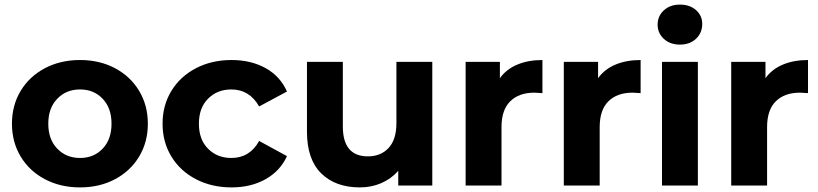

<svg xmlns="http://www.w3.org/2000/svg" viewBox="-20 -807 3559 835"><path d="M32 -269Q32 -349 70 -412Q108 -475 175.5 -510.5Q243 -546 328 -546Q413 -546 480 -510.5Q547 -475 585 -412Q623 -349 623 -269Q623 -189 585 -126Q547 -63 480 -27.5Q413 8 328 8Q243 8 175.5 -27.5Q108 -63 70 -126Q32 -189 32 -269ZM465 -269Q465 -337 426.5 -377.5Q388 -418 328 -418Q268 -418 229 -377.5Q190 -337 190 -269Q190 -201 229 -160.5Q268 -120 328 -120Q388 -120 426.5 -160.5Q465 -201 465 -269Z M687 -269Q687 -349 725.5 -412Q764 -475 832.5 -510.5Q901 -546 987 -546Q1072 -546 1135.5 -510.5Q1199 -475 1228 -409L1107 -344Q1065 -418 986 -418Q925 -418 885 -378Q845 -338 845 -269Q845 -200 885 -160Q925 -120 986 -120Q1066 -120 1107 -194L1228 -128Q1199 -64 1135.5 -28Q1072 8 987 8Q901 8 832.5 -27.5Q764 -63 725.5 -126Q687 -189 687 -269Z M1860 -538V0H1712V-64Q1681 -29 1638 -10.5Q1595 8 1545 8Q1439 8 1377 -53Q1315 -114 1315 -234V-538H1471V-257Q1471 -127 1580 -127Q1636 -127 1670 -163.5Q1704 -200 1704 -272V-538Z M2339 -546V-402Q2313 -404 2304 -404Q2237 -404 2199 -366.5Q2161 -329 2161 -254V0H2005V-538H2154V-467Q2182 -506 2229.5 -526Q2277 -546 2339 -546Z M2766 -546V-402Q2740 -404 2731 -404Q2664 -404 2626 -366.5Q2588 -329 2588 -254V0H2432V-538H2581V-467Q2609 -506 2656.5 -526Q2704 -546 2766 -546Z M2859 -538H3015V0H2859ZM2840 -700Q2840 -737 2867 -762Q2894 -787 2937 -787Q2980 -787 3007 -763Q3034 -739 3034 -703Q3034 -664 3007 -638.5Q2980 -613 2937 -613Q2894 -613 2867 -638Q2840 -663 2840 -700Z M3494 -546V-402Q3468 -404 3459 -404Q3392 -404 3354 -366.5Q3316 -329 3316 -254V0H3160V-538H3309V-467Q3337 -506 3384.5 -526Q3432 -546 3494 -546Z"/></svg>

Font: APTA Sans Regular
Style: Bold Italic
Weight: 700
Version: Version 7.200